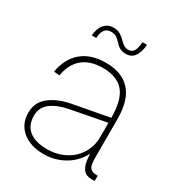

<svg xmlns="http://www.w3.org/2000/svg" viewBox="-175 -837 894 964"><g transform="rotate(30 272.5 -355.5)"><path d="M220 12Q143 12 96.5 -26.5Q50 -65 50 -130Q50 -190 95 -226Q140 -262 211 -276L424 -316Q424 -420 384.5 -466Q345 -512 264 -512Q190 -512 146.5 -475.5Q103 -439 92 -370L59 -373Q73 -454 125 -498Q177 -542 264 -542Q356 -542 405 -489Q454 -436 454 -326V-100Q454 -57 466 -43.5Q478 -30 504 -30H510V0Q505 1 502 1Q499 1 495 1Q479 1 466 -3.5Q453 -8 443.5 -20Q434 -32 428.5 -53Q423 -74 422 -108Q411 -84 391.5 -62Q372 -40 346 -23.5Q320 -7 288 2.5Q256 12 220 12ZM222 -18Q266 -18 303 -32Q340 -46 367 -71Q394 -96 409 -130Q424 -164 424 -204V-287L220 -248Q157 -236 119.5 -208Q82 -180 82 -132Q82 -76 118 -47Q154 -18 222 -18ZM326 -630Q305 -630 290.5 -638Q276 -646 262 -662Q250 -676 238 -683Q226 -690 208 -690Q161 -690 158 -625H132Q135 -667 155.5 -690.5Q176 -714 208 -714Q232 -714 248.5 -704Q265 -694 280 -678Q294 -664 304 -659Q314 -654 326 -654Q346 -654 356.5 -669.5Q367 -685 370 -723H396Q393 -679 375.5 -654.5Q358 -630 326 -630Z"/></g></svg>

Font: Geist Thin
Style: Regular
Weight: 400
Designer: Basement.studio, Andrés Briganti, Mateo Zaragoza
Foundry: Basement.studio, Vercel, Andrés Briganti, Guido Ferreyra, Mateo Zaragoza
Version: Version 1.401